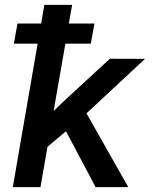

<svg xmlns="http://www.w3.org/2000/svg" viewBox="-20 -770 637 790"><path d="M353.5 -590.3H249L200.7 -313.5L254.4 -364.7L432.1 -528.3L576.7 -527.8L335.9 -303.7L507.8 0H373.5L251.5 -230L175.3 -166L146.5 0H32.7L134.8 -590.3H37.1L51.8 -673.3H149.4L162.6 -750H276.9L263.2 -673.3H368.7Z"/></svg>

Font: Roboto Mono Medium
Style: Italic
Weight: 500
Designer: Google
Version: Version 2.000985; 2015; ttfautohint (v1.3)